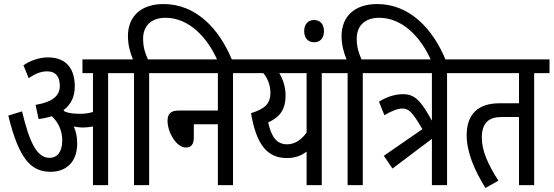

<svg xmlns="http://www.w3.org/2000/svg" viewBox="-20 -916 2739 950"><path d="M362 -206C362 -239 356 -267 345 -290C361 -287 376 -285 389 -285C406 -285 423 -287 440 -290V0H515V-554H591V-622H388V-554H440V-362C418 -355 397 -353 377 -353C353 -353 323 -354 299 -365C298 -367 296 -369 294 -371C333 -399 350 -440 350 -489C350 -565 317 -632 217 -632C175 -632 131 -617 96 -593L122 -529C153 -551 183 -563 213 -563C257 -563 276 -535 276 -491C276 -447 248 -413 156 -397L171 -327C195 -330 217 -335 236 -341C269 -312 288 -267 288 -222C288 -168 266 -135 225 -135C160 -135 125 -217 89 -365L21 -344C75 -124 136 -66 231 -66C306 -66 362 -113 362 -206Z M718 -554H794V-622H712C699 -650 688 -682 688 -724C688 -789 729 -828 799 -828C913 -828 1005 -734 1057 -615H1130C1064 -777 948 -896 789 -896C679 -896 613 -836 613 -737C613 -695 624 -654 638 -622H579V-554H643V0H718Z M782 -622V-554H1058V-369H864C823 -369 809 -351 809 -318C809 -262 852 -186 900 -186C927 -186 939 -203 939 -236V-301H1058V0H1133V-554H1209V-622Z M1648 -622H1197V-554H1283C1304 -529 1318 -495 1318 -457C1318 -403 1290 -377 1222 -356C1248 -202 1301 -134 1400 -134C1442 -134 1473 -147 1497 -166V0H1572V-554H1648ZM1307 -310C1368 -338 1393 -378 1393 -443C1393 -485 1381 -522 1362 -554H1497V-260C1474 -228 1442 -202 1401 -202C1349 -202 1323 -238 1307 -310Z M1485 -762C1485 -729 1503 -707 1534 -707C1566 -707 1583 -729 1583 -762C1583 -794 1566 -817 1534 -817C1503 -817 1485 -794 1485 -762Z M1775 -554H1851V-622H1769C1756 -650 1745 -682 1745 -724C1745 -789 1786 -828 1856 -828C1970 -828 2062 -734 2114 -615H2187C2121 -777 2005 -896 1846 -896C1736 -896 1670 -836 1670 -737C1670 -695 1681 -654 1695 -622H1636V-554H1700V0H1775Z M1922 -82 2117 -229V0H2192V-554H2268V-622H1839V-554H2117V-319C2060 -422 2031 -450 1973 -450C1933 -450 1893 -436 1855 -413L1882 -346C1914 -365 1947 -379 1970 -379C2002 -379 2019 -364 2070 -277L1879 -145Z M2623 -554H2699V-622H2256V-554H2548V-405H2451C2351 -405 2289 -356 2289 -247C2289 -164 2327 -74 2382 14L2446 -22C2395 -102 2364 -169 2364 -235C2364 -309 2400 -337 2461 -337H2548V0H2623Z"/></svg>

Font: Noto Sans Devanagari ExtraCondensed
Style: Regular
Weight: 400
Width: 2
Designer: Jelle Bosma - Monotype Design Team
Foundry: Monotype Imaging Inc.
Version: Version 2.004